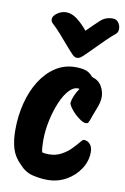

<svg xmlns="http://www.w3.org/2000/svg" viewBox="-95 -914 641 982"><g transform="rotate(10 225.0 -422.5)"><path d="M222 13Q185 13 145.5 3.5Q106 -6 76 -40Q42 -73 29.5 -113.5Q17 -154 17 -212Q17 -284 34 -350.5Q51 -417 83.5 -468.5Q116 -520 162 -550Q208 -580 265 -580Q294 -580 316 -574Q338 -568 357 -545Q392 -535 407.5 -508Q423 -481 423 -452Q423 -426 409.5 -392.5Q396 -359 384 -324Q381 -317 378 -312Q375 -307 365 -307Q354 -307 338 -317.5Q322 -328 306.5 -343Q291 -358 281 -373Q271 -388 271 -396Q272 -410 280.5 -431Q289 -452 304 -474Q277 -479 252.5 -454Q228 -429 209 -384.5Q190 -340 178.5 -287Q167 -234 167 -183Q167 -167 168 -151Q169 -135 172 -121Q188 -117 206 -117Q243 -117 271.5 -132.5Q300 -148 320.5 -169Q341 -190 353.5 -205.5Q366 -221 371 -221Q391 -221 404 -206Q417 -191 417 -165Q417 -118 390 -77Q363 -36 319 -11.5Q275 13 222 13ZM409 -858Q429 -858 439.5 -843Q450 -828 450 -811Q450 -794 440 -785Q420 -769 391 -740.5Q362 -712 334 -683.5Q306 -655 287 -638Q275 -628 264 -628Q251 -628 240 -639Q225 -654 202.5 -680.5Q180 -707 155.5 -734.5Q131 -762 111 -780Q102 -788 102 -800Q102 -818 124 -833Q146 -848 170 -848Q199 -848 228 -825.5Q257 -803 282 -772Q320 -810 346 -834Q372 -858 409 -858Z"/></g></svg>

Font: Protest Riot
Style: Regular
Weight: 400
Designer: Octavio Pardo
Foundry: Ashler Design
Version: Version 2.005; ttfautohint (v1.8.4.7-5d5b)